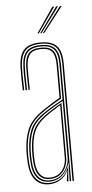

<svg xmlns="http://www.w3.org/2000/svg" viewBox="-54 -787 396 826"><g transform="rotate(-5 144.0 -374.0)"><path d="M225.8 0V-505Q225.8 -556 206.2 -577.9Q186.8 -599.8 142 -599.8Q94.8 -599.8 74.1 -578Q53.5 -556.2 51.8 -507.5Q51 -485 51.5 -458.8Q52 -432.5 52.8 -406.8H46.5Q45.8 -432.8 45.2 -459.4Q44.8 -486 45.5 -507.8Q47.2 -560 69.6 -582.8Q92 -605.5 142 -605.5Q174.2 -605.5 193.9 -595.2Q213.5 -585 222.8 -563Q232 -541 232 -505V0ZM126.8 -11.2Q157 -11.2 176.1 -26Q195.2 -40.8 204.4 -61.8Q213.5 -82.8 213.5 -101.2V-347Q195 -337.2 170.9 -322.6Q146.8 -308 127 -293.8Q89 -266.5 74.4 -231.8Q59.8 -197 57.8 -146.5Q57.2 -132.2 57.5 -123.4Q57.8 -114.5 58.8 -95Q61 -54.2 78.9 -32.8Q96.8 -11.2 126.8 -11.2ZM127.2 -17Q99.5 -17 83.2 -37.2Q67 -57.5 64.8 -95.2Q63.8 -112.5 63.5 -123.1Q63.2 -133.8 63.8 -146.2Q65.8 -198.5 80.6 -231.2Q95.5 -264 130.5 -289.5Q146.8 -301.5 167.6 -314.8Q188.5 -328 207.2 -338.2V-101Q207.2 -82.8 199.4 -63.2Q191.5 -43.8 174 -30.4Q156.5 -17 127.2 -17ZM127.8 -22.8Q154 -22.8 170.2 -34.9Q186.5 -47 193.9 -65.1Q201.2 -83.2 201.2 -100.8V-329.5Q186.2 -320.5 168.4 -309Q150.5 -297.5 133 -284.5Q99.2 -259 85.5 -227.4Q71.8 -195.8 70 -146.2Q69.5 -133 69.8 -124.1Q70 -115.2 71 -95.5Q73 -61.5 87.6 -42.1Q102.2 -22.8 127.8 -22.8ZM124.2 5.5Q85.5 5.5 64.2 -20.9Q43 -47.2 40.5 -93.8Q39.5 -111.5 39.2 -123.8Q39 -136 39.5 -147.8Q41.5 -196.5 56.8 -236Q72 -275.5 118 -308.2Q131.2 -317.5 145 -326.6Q158.8 -335.8 172.9 -344.5Q187 -353.2 201.2 -361V-505Q201.2 -542 188.1 -559.6Q175 -577.2 142 -577.2Q107.2 -577.2 92.4 -560.5Q77.5 -543.8 76.2 -506.8Q75.5 -485.5 75.9 -461.4Q76.2 -437.2 77 -406.8H71Q70.2 -435.8 69.9 -461.1Q69.5 -486.5 70 -506.8Q71.2 -546.5 87.4 -564.8Q103.5 -583 142 -583Q178.2 -583 192.9 -564.1Q207.5 -545.2 207.5 -505V-357.2Q184.5 -345 162.2 -331Q140 -317 120.5 -303Q77.2 -272 62.4 -234Q47.5 -196 45.5 -147.5Q45 -133 45.2 -123.8Q45.5 -114.5 46.5 -94.2Q49 -48.8 69.4 -24.5Q89.8 -0.2 125 -0.2Q155.2 -0.2 177.9 -16.4Q200.5 -32.5 210.5 -60.2H212L208.2 -7.2V0H201.8V-4.8L207.2 -44.8H205.8Q195 -21.5 172.8 -8Q150.5 5.5 124.2 5.5ZM213.8 0V-15L215.5 -78.8H214Q208 -50 184.6 -27.9Q161.2 -5.8 125.8 -5.8Q92.8 -5.8 73.9 -28.8Q55 -51.8 52.8 -94.5Q51.8 -112.2 51.5 -123.2Q51.2 -134.2 51.8 -147.2Q53.5 -194.5 67.5 -231.4Q81.5 -268.2 124 -298.8Q138.2 -308.8 154.2 -318.6Q170.2 -328.5 185.8 -337.5Q201.2 -346.5 213.5 -353V-505Q213.5 -550 197 -569.2Q180.5 -588.5 142 -588.5Q101.8 -588.5 83.5 -569.6Q65.2 -550.8 64 -507Q63.2 -484.5 63.8 -458.4Q64.2 -432.2 65 -406.8H58.8Q58 -432.8 57.5 -459.4Q57 -486 57.8 -507.2Q59.2 -553.5 78.6 -573.9Q98 -594.2 142 -594.2Q183.5 -594.2 201.6 -573.5Q219.8 -552.8 219.8 -505V0ZM130.5 -645 204.5 -754H212.5L136.5 -645ZM154.2 -645 237 -754H245L160.2 -645ZM142.5 -645 220.8 -754H228.8L148.5 -645Z"/></g></svg>

Font: Big Shoulders Inline Display Thin ExtraLight
Style: Regular
Weight: 250
Version: Version 2.002